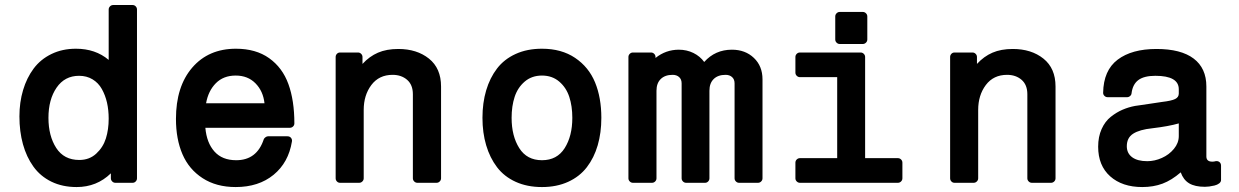

<svg xmlns="http://www.w3.org/2000/svg" viewBox="-20 -735 4981 772"><path d="M288.1 17.1Q231 17.1 186.5 -4.6Q142.1 -26.4 114.3 -65.2Q86.4 -104 72.3 -155Q58.1 -206.1 58.1 -267.1Q58.1 -323.7 72.8 -372.8Q87.4 -421.9 115.2 -459.2Q143.1 -496.6 186.8 -517.8Q230.5 -539.1 285.2 -539.1Q363.8 -539.1 417 -494.1V-696.8Q417 -704.1 422.4 -709.5Q427.7 -714.8 435.1 -714.8H513.2Q520.5 -714.8 525.6 -709.5Q530.8 -704.1 530.8 -696.8V-18.1Q530.8 -10.7 525.6 -5.4Q520.5 0 513.2 0H443.8Q436.5 0 431.2 -5.4Q425.8 -10.7 425.8 -18.1V-38.1Q369.1 17.1 288.1 17.1ZM174.8 -261.2Q174.8 -188.5 206.1 -140.1Q237.3 -91.8 298.8 -91.8Q339.4 -91.8 366.9 -117.2Q394.5 -142.6 405.8 -178.5Q417 -214.4 417 -257.8Q417 -292.5 410.2 -322.5Q403.3 -352.5 389.4 -377.2Q375.5 -401.9 352.1 -416Q328.6 -430.2 297.9 -430.2Q240.2 -430.2 207.5 -382.6Q174.8 -335 174.8 -261.2Z M687.5 -256.8Q687.5 -387.2 752.9 -463.1Q818.4 -539.1 928.7 -539.1Q1008.8 -539.1 1062.3 -501Q1115.7 -462.9 1139.6 -397Q1163.6 -331.1 1163.6 -238.8Q1163.6 -231.4 1158.2 -226.3Q1152.8 -221.2 1145.5 -221.2H805.7Q811 -160.6 842.3 -125.7Q873.5 -90.8 929.7 -90.8Q1012.7 -90.8 1040.5 -174.8Q1042 -179.2 1047.4 -183.1Q1052.7 -187 1057.6 -187H1135.7Q1145 -187 1150.1 -180.7Q1155.3 -174.3 1153.8 -166Q1140.1 -81.5 1080.1 -32.2Q1020 17.1 927.7 17.1Q849.6 17.1 794.7 -18.6Q739.7 -54.2 713.6 -115Q687.5 -175.8 687.5 -256.8ZM927.7 -431.2Q878.4 -431.2 847.9 -400.4Q817.4 -369.6 808.6 -319.8H1043.5Q1038.1 -368.7 1007.3 -399.9Q976.6 -431.2 927.7 -431.2Z M1329.6 -18.1V-505.9Q1329.6 -513.2 1334.7 -518.6Q1339.8 -523.9 1347.2 -523.9H1419.4Q1426.8 -523.9 1432.1 -518.6Q1437.5 -513.2 1437.5 -505.9V-478Q1465.3 -508.3 1499.8 -523.2Q1534.2 -538.1 1581.5 -538.1Q1656.2 -538.1 1704.8 -499.3Q1753.4 -460.4 1753.4 -387.2V-18.1Q1753.4 -10.7 1748 -5.4Q1742.7 0 1735.4 0H1658.2Q1650.9 0 1645.5 -5.4Q1640.1 -10.7 1640.1 -18.1V-356Q1640.1 -394 1616.9 -414.1Q1593.8 -434.1 1558.6 -434.1Q1503.9 -434.1 1473.1 -393.1Q1442.4 -352.1 1442.4 -293V-18.1Q1442.4 -10.7 1437 -5.4Q1431.6 0 1424.3 0H1347.2Q1339.8 0 1334.7 -5.4Q1329.6 -10.7 1329.6 -18.1Z M2159.2 -539.1Q2237.8 -539.1 2292.5 -502.2Q2347.2 -465.3 2372.6 -403.8Q2397.9 -342.3 2397.9 -261.2Q2397.9 -201.2 2383.3 -150.9Q2368.7 -100.6 2339.6 -62.7Q2310.5 -24.9 2264.4 -3.9Q2218.3 17.1 2159.2 17.1Q2099.6 17.1 2053.5 -3.9Q2007.3 -24.9 1978.5 -62.7Q1949.7 -100.6 1934.8 -150.9Q1919.9 -201.2 1919.9 -261.2Q1919.9 -321.3 1934.8 -371.6Q1949.7 -421.9 1978.5 -459.5Q2007.3 -497.1 2053.5 -518.1Q2099.6 -539.1 2159.2 -539.1ZM2037.1 -261.2Q2037.1 -188 2067.9 -139.4Q2098.6 -90.8 2159.2 -90.8Q2219.7 -90.8 2250.5 -139.4Q2281.2 -188 2281.2 -261.2Q2281.2 -308.1 2269 -345.5Q2256.8 -382.8 2228.5 -407Q2200.2 -431.2 2159.2 -431.2Q2118.2 -431.2 2089.8 -407Q2061.5 -382.8 2049.3 -345.5Q2037.1 -308.1 2037.1 -261.2Z M2506.8 -505.9Q2506.8 -513.2 2512.2 -518.6Q2517.6 -523.9 2524.9 -523.9H2597.7Q2605 -523.9 2610.4 -518.6Q2615.7 -513.2 2615.7 -505.9V-502Q2657.2 -535.2 2709.5 -535.2Q2741.2 -535.2 2768.1 -522Q2794.9 -508.8 2811.5 -485.8Q2855.5 -535.2 2922.9 -535.2Q2976.6 -535.2 3011.2 -502.2Q3045.9 -469.2 3045.9 -416V-18.1Q3045.9 -10.7 3040.5 -5.4Q3035.2 0 3027.8 0H2951.7Q2944.3 0 2939 -5.4Q2933.6 -10.7 2933.6 -18.1V-399.9Q2933.6 -416 2923.6 -425Q2913.6 -434.1 2897.5 -434.1Q2866.7 -434.1 2849.6 -417.2Q2832.5 -400.4 2832.5 -370.1V-18.1Q2832.5 -10.7 2827.4 -5.4Q2822.3 0 2814.9 0H2738.8Q2731.4 0 2726.1 -5.4Q2720.7 -10.7 2720.7 -18.1V-399.9Q2720.7 -416 2710.7 -425Q2700.7 -434.1 2684.6 -434.1Q2653.8 -434.1 2636.7 -417.2Q2619.6 -400.4 2619.6 -370.1V-18.1Q2619.6 -10.7 2614.3 -5.4Q2608.9 0 2601.6 0H2524.9Q2517.6 0 2512.2 -5.4Q2506.8 -10.7 2506.8 -18.1Z M3196.3 -424.8Q3189 -424.8 3183.6 -430.2Q3178.2 -435.5 3178.2 -442.9V-505.9Q3178.2 -513.2 3183.6 -518.6Q3189 -523.9 3196.3 -523.9H3440.4Q3447.8 -523.9 3453.1 -518.6Q3458.5 -513.2 3458.5 -505.9V-99.1H3590.3Q3597.7 -99.1 3603 -93.8Q3608.4 -88.4 3608.4 -81.1V-18.1Q3608.4 -10.7 3603 -5.4Q3597.7 0 3590.3 0H3196.3Q3189 0 3183.6 -5.4Q3178.2 -10.7 3178.2 -18.1V-81.1Q3178.2 -88.4 3183.6 -93.8Q3189 -99.1 3196.3 -99.1H3346.2V-424.8ZM3338.4 -576.2V-668.9Q3338.4 -676.3 3343.8 -681.6Q3349.1 -687 3356.4 -687H3449.2Q3456.5 -687 3461.9 -681.6Q3467.3 -676.3 3467.3 -668.9V-576.2Q3467.3 -568.8 3461.9 -563.5Q3456.5 -558.1 3449.2 -558.1H3356.4Q3349.1 -558.1 3343.8 -563.5Q3338.4 -568.8 3338.4 -576.2Z M3800.3 -18.1V-505.9Q3800.3 -513.2 3805.4 -518.6Q3810.5 -523.9 3817.9 -523.9H3890.1Q3897.5 -523.9 3902.8 -518.6Q3908.2 -513.2 3908.2 -505.9V-478Q3936 -508.3 3970.5 -523.2Q4004.9 -538.1 4052.2 -538.1Q4127 -538.1 4175.5 -499.3Q4224.1 -460.4 4224.1 -387.2V-18.1Q4224.1 -10.7 4218.8 -5.4Q4213.4 0 4206.1 0H4128.9Q4121.6 0 4116.2 -5.4Q4110.8 -10.7 4110.8 -18.1V-356Q4110.8 -394 4087.6 -414.1Q4064.5 -434.1 4029.3 -434.1Q3974.6 -434.1 3943.8 -393.1Q3913.1 -352.1 3913.1 -293V-18.1Q3913.1 -10.7 3907.7 -5.4Q3902.3 0 3895 0H3817.9Q3810.5 0 3805.4 -5.4Q3800.3 -10.7 3800.3 -18.1Z M4395.5 -145Q4395.5 -185.1 4409.4 -216.1Q4423.3 -247.1 4446.5 -265.4Q4469.7 -283.7 4493.7 -293.9Q4517.6 -304.2 4543.9 -309.1Q4551.3 -310.1 4566.2 -312.3Q4581.1 -314.5 4605.5 -318.1Q4629.9 -321.8 4652.8 -325.2Q4690.4 -329.6 4705.1 -336.9Q4719.7 -344.2 4719.7 -358.9V-376Q4719.7 -430.2 4625.5 -430.2Q4580.1 -430.2 4557.1 -413.1Q4534.2 -396 4529.8 -359.9Q4529.3 -353.5 4523.9 -348.9Q4518.6 -344.2 4511.7 -344.2H4433.6Q4426.3 -344.2 4420.9 -349.4Q4415.5 -354.5 4415.5 -361.8Q4417 -452.1 4473.9 -495.1Q4530.8 -538.1 4629.9 -538.1Q4728.5 -538.1 4779.5 -499.5Q4830.6 -460.9 4830.6 -387.2V-106Q4830.6 -85 4854.5 -85Q4861.8 -85 4867.7 -86.9Q4877 -88.4 4883.3 -83.3Q4889.6 -78.1 4889.6 -68.8V-11.2Q4889.6 -3.4 4882.1 2.4Q4874.5 8.3 4863 11Q4851.6 13.7 4842 14.9Q4832.5 16.1 4824.7 16.1Q4784.7 16.1 4761.5 2.2Q4738.3 -11.7 4727.5 -42Q4690.9 -10.3 4654.3 3.4Q4617.7 17.1 4572.8 17.1Q4492.2 17.1 4443.8 -26.1Q4395.5 -69.3 4395.5 -145ZM4612.8 -219.2Q4562 -213.9 4536.4 -197.5Q4510.7 -181.2 4510.7 -147Q4510.7 -118.7 4532.2 -102.8Q4553.7 -86.9 4592.8 -86.9Q4622.6 -86.9 4651.6 -99.9Q4680.7 -112.8 4700.2 -136.5Q4719.7 -160.2 4719.7 -188V-238.8Q4679.2 -227.1 4612.8 -219.2Z"/></svg>

Font: Fragment Mono
Style: Bold
Weight: 700
Designer: Wei Huang based on Nimbus Sans by URW Studio, based on Helvetica by Max Miedinger.
Foundry: Wei Huang
Version: Version 1.011